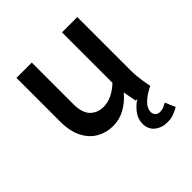

<svg xmlns="http://www.w3.org/2000/svg" viewBox="-192 -658 993 993"><g transform="rotate(-45 305.0 -161.5)"><path d="M80 -199V-519H192V-215Q192 -152 220 -123Q248 -94 293 -94Q325 -94 355.5 -109Q386 -124 413 -150V-519H525V-123Q525 -102 527 -85Q529 -68 532 -46L540 0H433L419 -73Q387 -35 346.5 -12Q306 11 258 11Q209 11 168.5 -12Q128 -35 104 -82Q80 -129 80 -199ZM373 110Q373 76 394 47.5Q415 19 445 0H539Q494 22 470 46.5Q446 71 446 96Q446 112 456 121.5Q466 131 481 131Q497 131 509 125.5Q521 120 532 114L556 170Q537 181 516.5 188.5Q496 196 471 196Q429 196 401 173Q373 150 373 110Z"/></g></svg>

Font: Radio Canada Medium
Style: Regular
Weight: 500
Designer: Charles Daoud, Etienne Aubert Bonn, Alexandre Saumier Demers, Jacques Le Bailly
Foundry: Radio-Canada
Version: Version 2.104; ttfautohint (v1.8.4.7-5d5b);gftools[0.9.28.de